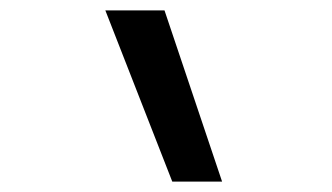

<svg xmlns="http://www.w3.org/2000/svg" viewBox="-20 -792 640 370"><path d="M312 -442 183 -772H297L408 -442Z"/></svg>

Font: Iosevka HT Medium Extended
Style: Regular
Weight: 500
Width: 7
Monospace: yes
Designer: Belleve Invis
Foundry: Belleve Invis
Version: Version 32.3.0; ttfautohint (v1.8.4)